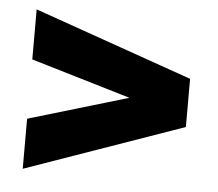

<svg xmlns="http://www.w3.org/2000/svg" viewBox="-39 -590 586 516"><g transform="rotate(5 253.5 -332.0)"><path d="M40 -547 467 -397V-267L40 -117V-252L309 -332L40 -412Z"/></g></svg>

Font: Khand Black
Style: Regular
Weight: 900
Designer: Sanchit Sawaria and Jyotish Sonowal (Devanagari), Satya Rajpurohit (Latin)
Foundry: Indian Type Foundry
Version: Version 2.000;PS 1.0;hotconv 1.0.79;makeotf.lib2.5.61930